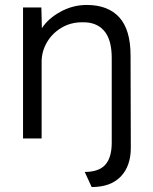

<svg xmlns="http://www.w3.org/2000/svg" viewBox="-20 -559 618 775"><path d="M431 17V-325Q431 -400 399.5 -435.5Q368 -471 311 -469Q264 -469 226.5 -446Q189 -423 168.5 -386.5Q148 -350 148 -310V0H73V-529H147L149 -445Q174 -484 224 -511.5Q274 -539 330 -539Q416 -539 461.5 -489Q507 -439 507 -335L508 38Q508 111 467.5 153.5Q427 196 350 196L322 135Q379 135 405 106Q431 77 431 17Z"/></svg>

Font: Lexend HM
Style: Regular
Weight: 400
Designer: Bonnie Shaver-Troup, Thomas Jockin, Octavio Pardo
Foundry: Lexend
Version: Version 1.091